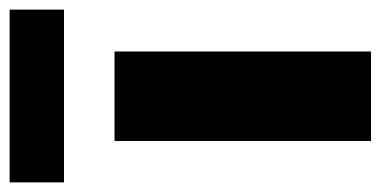

<svg xmlns="http://www.w3.org/2000/svg" viewBox="-240 -575 791 399"><g transform="rotate(-90 155.5 -375.5)"><path d="M62 0V-533H248V0ZM-24 -638V-751H335V-638Z"/></g></svg>

Font: Lexend ExtraBold
Style: Regular
Weight: 800
Designer: Bonnie Shaver-Troup, Thomas Jockin
Foundry: Lexend
Version: Version 1.007; ttfautohint (v1.8.3)